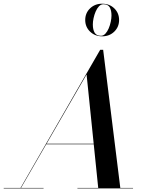

<svg xmlns="http://www.w3.org/2000/svg" viewBox="-66 -1040 824 1060"><path d="M46 0 487 -765H503.5L598.5 0H476.5L412 -629L48.5 0ZM-45.5 0V-2.5H174.5V0ZM361.5 0V-2.5H668.5V0ZM188.5 -243.5V-246.5H514.5V-243.5ZM498 -839.5Q458 -839.5 431.2 -865.5Q404.5 -891.5 404.5 -929.5Q404.5 -968 431.2 -993.8Q458 -1019.5 498 -1019.5Q538.5 -1019.5 565 -993.8Q591.5 -968 591.5 -929.5Q591.5 -891.5 565 -865.5Q538.5 -839.5 498 -839.5ZM491.5 -842.5Q505 -842.5 515.8 -854Q526.5 -865.5 534 -883Q541.5 -900.5 545.5 -919.8Q549.5 -939 549.5 -954Q549.5 -982.5 539.8 -999.5Q530 -1016.5 504.5 -1016.5Q491 -1016.5 480.2 -1005Q469.5 -993.5 462 -976Q454.5 -958.5 450.5 -939.5Q446.5 -920.5 446.5 -905Q446.5 -876.5 456.5 -859.5Q466.5 -842.5 491.5 -842.5Z"/></svg>

Font: Bodoni Moda 72pt Medium
Style: Italic
Weight: 500
Italic angle: -13°
Designer: Owen Earl
Foundry: indestructible type
Version: Version 2.004